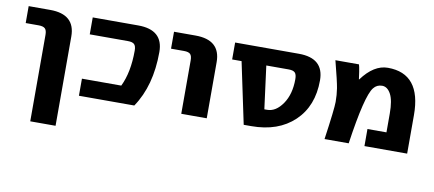

<svg xmlns="http://www.w3.org/2000/svg" viewBox="-68 -782 2835 1254"><g transform="rotate(10 1349.5 -155.0)"><path d="M36.1 -407.2V-519.5H178.7Q344.7 -519.5 344.7 -372.1V219.7H176.8V-353.5Q176.8 -383.8 164.6 -395.5Q152.3 -407.2 122.1 -407.2Z M460.9 0V-113.3H721.7Q768.6 -209 768.6 -353.5Q768.6 -383.8 756.3 -395.5Q744.1 -407.2 713.9 -407.2H460.9V-519.5H762.7Q928.7 -519.5 928.7 -372.1Q928.7 -148.4 828.1 0Z M1000 -407.2V-519.5H1142.6Q1308.6 -519.5 1308.6 -372.1V0H1139.6V-353.5Q1139.6 -383.8 1127.9 -395.5Q1116.2 -407.2 1085.9 -407.2Z M1405.3 -407.2V-519.5H1828.1Q1994.1 -519.5 1994.1 -372.1Q1994.1 -201.2 1888.2 -100.6Q1782.2 0 1603.5 0H1553.7L1467.8 -407.2ZM1631.8 -407.2 1668.9 -123H1687.5Q1745.1 -123 1789.6 -187.5Q1834 -252 1834 -351.6Q1834 -382.8 1822.3 -395Q1810.5 -407.2 1780.3 -407.2Z M2070.3 -519.5H2226.6Q2230.5 -508.8 2236.3 -472.2Q2242.2 -435.5 2243.2 -422.9H2245.1Q2324.2 -530.3 2417 -530.3Q2637.7 -530.3 2637.7 -254.9V0H2354.5V-113.3H2480.5V-238.3Q2480.5 -325.2 2458 -366.7Q2435.5 -408.2 2400.4 -408.2Q2365.2 -408.2 2343.8 -380.9Q2296.9 -323.2 2250 0H2089.8Q2119.1 -205.1 2119.1 -251.5Q2119.1 -297.9 2112.3 -340.8Q2105.5 -383.8 2070.3 -519.5Z"/></g></svg>

Font: GenEi M Gothic v2 Heavy
Style: Regular
Weight: 800
Version: Version 2.0